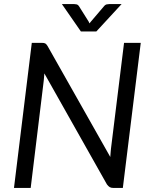

<svg xmlns="http://www.w3.org/2000/svg" viewBox="-20 -928 750 948"><path d="M675 -716.5 586.5 0H540Q528.5 0 521.5 -4.2Q514.5 -8.5 508 -17.5L199 -565.5Q198 -555.5 197.5 -546.8Q197 -538 196 -530L131.5 0H49L137 -716.5H185.5Q198 -716.5 203.5 -713.5Q209 -710.5 215 -700.5L524.5 -153Q525.5 -164.5 526.2 -175Q527 -185.5 528 -194.5L592.5 -716.5ZM580.5 -908 455.5 -772.5H379.5L285.5 -908H345Q350.5 -908 357.8 -906.5Q365 -905 370.5 -896.5L418 -821Q419 -818.5 420 -816.5Q421 -814.5 422 -812.5Q423.5 -814.5 425 -816.5Q426.5 -818.5 428.5 -821L492.5 -896Q499.5 -905 507.5 -906.5Q515.5 -908 521 -908Z"/></svg>

Font: Lato 2
Style: Italic
Weight: 400
Italic angle: -7°
Designer: Lukasz Dziedzic with Adam Twardoch and Botio Nikoltchev
Foundry: tyPoland Lukasz Dziedzic
Version: Version 2.015; 2015-08-06; http://www.latofonts.com/